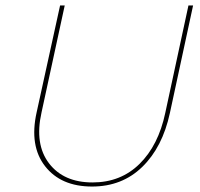

<svg xmlns="http://www.w3.org/2000/svg" viewBox="-20 -678 731 703"><path d="M317 5Q203 5 145 -69.5Q87 -144 114 -266L200 -658H217L132 -266Q106 -150 159.5 -80Q213 -10 319 -10Q422 -10 491 -78Q560 -146 585 -264L670 -658H687L602 -264Q575 -139 501 -67Q427 5 317 5Z"/></svg>

Font: EauTestInfant Thin
Style: Italic
Weight: 250
Italic angle: -12°
Designer: Christian Thalmann (Catharsis Fonts)
Version: Version 0.001;PS 000.001;hotconv 1.0.88;makeotf.lib2.5.64775